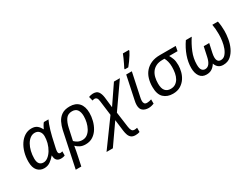

<svg xmlns="http://www.w3.org/2000/svg" viewBox="-69 -1585 3423 2603"><g transform="rotate(-30 1642.5 -283.0)"><path d="M193 10Q129 10 88.5 -36Q48 -82 48 -173Q48 -249 67 -316.5Q86 -384 120.5 -435.5Q155 -487 202.5 -516.5Q250 -546 307 -546Q364 -546 396 -519Q428 -492 445 -454H450Q458 -471 471 -495.5Q484 -520 499 -536H571Q560 -514 546.5 -477Q533 -440 519.5 -395Q506 -350 496 -306L461 -149Q457 -133 455.5 -119.5Q454 -106 454 -97Q454 -61 485 -61Q500 -61 517 -67V-3Q509 2 491 6Q473 10 456 10Q366 10 366 -89H363Q329 -48 288 -19Q247 10 193 10ZM223 -63Q259 -63 293.5 -89.5Q328 -116 355.5 -161Q383 -206 399 -264Q406 -292 409 -318Q412 -344 412 -365Q412 -412 386.5 -442Q361 -472 317 -472Q278 -472 245 -447.5Q212 -423 188 -381Q164 -339 151 -285Q138 -231 138 -172Q138 -117 160 -90Q182 -63 223 -63Z M550 240 667 -315Q680 -374 706 -427Q732 -480 780 -512.5Q828 -545 906 -545Q998 -545 1047.5 -490.5Q1097 -436 1097 -334Q1097 -277 1082 -217Q1067 -157 1036 -105.5Q1005 -54 956.5 -22Q908 10 841 10Q792 10 757.5 -7Q723 -24 695 -52Q689 -13 682.5 21.5Q676 56 667 98L637 240ZM832 -63Q876 -63 909 -87.5Q942 -112 964 -152.5Q986 -193 997 -240.5Q1008 -288 1008 -335Q1008 -398 982.5 -435Q957 -472 901 -472Q835 -472 801.5 -424Q768 -376 751 -296L712 -116Q732 -95 762 -79Q792 -63 832 -63Z M1032 240 1330 -169 1301 -397Q1297 -435 1284 -450.5Q1271 -466 1249 -466Q1241 -466 1232.5 -463.5Q1224 -461 1216 -459L1200 -524Q1213 -530 1232 -534Q1251 -538 1268 -538Q1325 -538 1349 -504.5Q1373 -471 1381 -413L1400 -248L1596 -536H1689L1420 -151L1453 91Q1459 130 1471.5 149.5Q1484 169 1515 169Q1525 169 1535.5 167Q1546 165 1555 163V229Q1541 234 1524.5 237Q1508 240 1489 240Q1447 240 1423.5 222Q1400 204 1388.5 173Q1377 142 1372 103L1350 -74L1131 240Z M1826 10Q1774 10 1738.5 -16Q1703 -42 1703 -107Q1703 -122 1705.5 -140.5Q1708 -159 1713 -180L1788 -536H1876L1800 -177Q1797 -164 1794.5 -148Q1792 -132 1792 -118Q1792 -94 1803 -78Q1814 -62 1843 -62Q1860 -62 1876 -65.5Q1892 -69 1912 -75V-8Q1899 -2 1873.5 4Q1848 10 1826 10ZM1806 -606V-620Q1819 -644 1835 -677.5Q1851 -711 1866.5 -745Q1882 -779 1892 -806H1986V-792Q1977 -772 1956 -738.5Q1935 -705 1909 -668.5Q1883 -632 1861 -606Z M2011 -212Q2011 -280 2028.5 -339Q2046 -398 2083.5 -441.5Q2121 -485 2178.5 -510.5Q2236 -536 2315 -536H2563L2549 -462H2418Q2435 -433 2449.5 -395Q2464 -357 2464 -293Q2464 -246 2450.5 -193Q2437 -140 2407 -95.5Q2377 -51 2328.5 -21.5Q2280 8 2209 8Q2121 8 2066 -43.5Q2011 -95 2011 -212ZM2215 -65Q2260 -65 2291 -85.5Q2322 -106 2341.5 -140.5Q2361 -175 2369.5 -220.5Q2378 -266 2378 -316Q2378 -364 2368 -400.5Q2358 -437 2344 -462H2311Q2253 -462 2212.5 -442Q2172 -422 2147 -388Q2122 -354 2111 -309Q2100 -264 2100 -214Q2100 -136 2130.5 -100.5Q2161 -65 2215 -65Z M2595 -171Q2595 -261 2628 -354.5Q2661 -448 2722 -536H2814Q2760 -455 2722 -362.5Q2684 -270 2684 -173Q2684 -110 2704 -86.5Q2724 -63 2753 -63Q2793 -63 2819 -97Q2845 -131 2858 -194L2890 -343H2976L2946 -206Q2942 -189 2940 -171Q2938 -153 2938 -142Q2938 -63 2999 -63Q3040 -63 3068.5 -94.5Q3097 -126 3115 -173.5Q3133 -221 3141 -276.5Q3149 -332 3149 -380Q3149 -470 3136 -536H3223Q3231 -500 3234.5 -459.5Q3238 -419 3238 -383Q3238 -329 3227 -261Q3216 -193 3188 -132.5Q3160 -72 3113.5 -31Q3067 10 2995 10Q2949 10 2920 -14Q2891 -38 2879 -77Q2852 -34 2817.5 -12Q2783 10 2734 10Q2665 10 2630 -40Q2595 -90 2595 -171Z"/></g></svg>

Font: BC Sans
Style: Italic
Weight: 400
Italic angle: -12°
Designer: Monotype Design Team
Designer: Province of B.C.
Foundry: Monotype Imaging Inc.
Version: Version 2.000;GOOG;noto-source:20170915:90ef993387c0